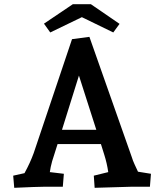

<svg xmlns="http://www.w3.org/2000/svg" viewBox="-20 -892 785 917"><path d="M43 -53 97 -65Q124 -114 141 -161L324 -705L407 -716L610 -140Q614 -126 622.5 -107.5Q631 -89 639 -72L701 -62L696 0H603L432 5L428 -53L497 -70Q491 -112 478 -153L462 -204H255L229 -122Q221 -93 218 -70L285 -62L280 0H186Q158 0 48 5ZM440 -272 357 -531 276 -272ZM371 -810 220 -737 190 -779 328 -872H414L551 -778L521 -737Z"/></svg>

Font: Andada Pro
Style: Bold
Weight: 700
Designer: Carolina Giovagnoli
Foundry: Huerta Tipografica
Version: Version 3.005; ttfautohint (v1.8.4)